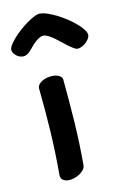

<svg xmlns="http://www.w3.org/2000/svg" viewBox="-111 -664 466 757"><g transform="rotate(-10 122.5 -285.5)"><path d="M49.3 -329.1Q49.3 -337.9 54.7 -345Q60.1 -352.1 68.8 -357.2Q77.6 -362.3 89.1 -365.2Q100.6 -368.2 112.3 -368.2Q116.7 -368.2 122.6 -367.2Q128.4 -366.2 134.3 -363.8Q140.1 -361.3 144.3 -357.4Q148.4 -353.5 149.4 -348.1Q157.7 -261.2 163.6 -175Q169.4 -88.9 169.4 -1Q169.4 9.3 162.8 18.1Q156.2 26.9 146.2 33.4Q136.2 40 124.3 43.9Q112.3 47.9 101.6 47.9Q87.9 47.9 78.6 41.5Q69.3 35.2 69.3 20Q69.3 -68.4 64 -154.8Q58.6 -241.2 49.3 -329.1ZM41.5 -482.4Q34.2 -473.6 25.9 -468.8Q17.6 -463.9 8.8 -463.9Q1 -463.9 -6.3 -467Q-13.7 -470.2 -19.5 -475.1Q-25.4 -480 -28.8 -486.3Q-32.2 -492.7 -32.2 -498.5Q-32.2 -506.3 -24.7 -518.3Q-17.1 -530.3 -5.1 -543.7Q6.8 -557.1 21.7 -570.3Q36.6 -583.5 51.8 -594.2Q66.9 -605 80.6 -611.8Q94.2 -618.7 103.5 -618.7Q117.2 -618.7 135.3 -612.5Q153.3 -606.4 172.6 -596.7Q191.9 -586.9 210.4 -574.5Q229 -562 243.9 -549.1Q258.8 -536.1 267.8 -523.9Q276.9 -511.7 276.9 -502.4Q276.9 -494.6 271.5 -486.3Q266.1 -478 258.5 -471.4Q251 -464.8 242.2 -460.7Q233.4 -456.5 226.6 -456.5Q219.7 -456.5 210.4 -462.2Q201.2 -467.8 190.2 -475.8Q179.2 -483.9 167.5 -493.7Q155.8 -503.4 144.3 -511.5Q132.8 -519.5 122.1 -525.1Q111.3 -530.8 102.5 -530.8Q94.7 -530.8 86.7 -526.1Q78.6 -521.5 70.6 -514.4Q62.5 -507.3 55.2 -498.8Q47.9 -490.2 41.5 -482.4Z"/></g></svg>

Font: Gochi Hand Cyrillic
Style: Regular
Weight: 400
Designer: Juan Pablo del Peral; Denis Ignatov
Foundry: Juan Pablo del Peral; Denis Ignatov
Version: Version 1.00 June 29, 2018, initial release